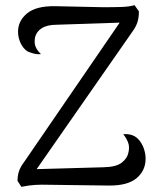

<svg xmlns="http://www.w3.org/2000/svg" viewBox="-20 -719 613 745"><path d="M63 6 48 -17Q48 -38 54 -55.5Q60 -73 74 -91L458 -651L470 -632L200 -623Q163 -623 142 -609.5Q121 -596 116 -574Q112 -553 118 -538Q124 -523 139 -509Q119 -507 99 -515Q78 -520 64 -544Q50 -568 50 -596Q50 -638 85 -667Q120 -696 193 -695L380 -691Q422 -691 452 -692Q482 -693 502 -699L519 -675Q519 -651 513.5 -633.5Q508 -616 495 -598L105 -38L97 -62L382 -70Q431 -71 452.5 -88Q474 -105 478 -126Q484 -149 476.5 -167.5Q469 -186 458 -198Q469 -199 473.5 -198.5Q478 -198 484 -197Q504 -193 517.5 -178Q531 -163 538 -143Q545 -123 545 -103Q545 -58 511 -28.5Q477 1 405 1L171 -2Q142 -3 116.5 -1.5Q91 0 63 6Z"/></svg>

Font: Arima Thin
Style: Regular
Weight: 400
Version: Version 1.100